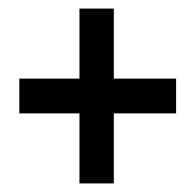

<svg xmlns="http://www.w3.org/2000/svg" viewBox="-20 -639 455 447"><path d="M165 -212V-375H25V-456H165V-619H245V-456H390V-375H245V-212Z"/></svg>

Font: Oswald
Style: Regular
Weight: 400
Designer: Vernon Adams
Foundry: Vernon Adams
Version: Version 4.103; ttfautohint (v1.8.3)